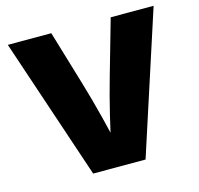

<svg xmlns="http://www.w3.org/2000/svg" viewBox="-105 -841 991 954"><g transform="rotate(-15 390.0 -364.0)"><path d="M259.3 0 15.1 -727.5H238.8L323.2 -445.3Q350.6 -353.5 374.3 -259.5Q397.9 -165.5 420.4 -69.8H371.1Q392.6 -165.5 415 -259.5Q437.5 -353.5 463.9 -445.3L544.4 -727.5H765.1L528.8 0Z"/></g></svg>

Font: Inter 20pt Black
Style: Regular
Weight: 900
Version: Version 4.001;git-66647c0bb